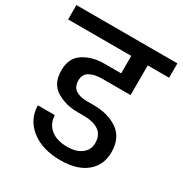

<svg xmlns="http://www.w3.org/2000/svg" viewBox="-199 -871 969 1019"><g transform="rotate(30 285.5 -362.0)"><path d="M290 -470C290 -470 464 -470 464 -470C464 -470 464 -652 464 -652C464 -652 595 -652 595 -652C595 -652 595 -740 595 -740C595 -740 -24 -740 -24 -740C-24 -740 -24 -652 -24 -652C-24 -652 363 -652 363 -652C363 -652 363 -545 363 -545C363 -545 261 -545 261 -545C261 -545 261 -545 261 -545C210 -545 167 -533 132 -510C97 -487 80 -450 80 -401C80 -401 80 -401 80 -401C80 -347 98 -309 135 -286C172 -263 215 -251 265 -251C265 -251 304 -251 304 -251C304 -251 304 -251 304 -251C341 -251 371 -244 394 -229C417 -214 429 -189 429 -156C429 -156 429 -156 429 -156C429 -129 419 -107 398 -90C377 -73 348 -64 310 -64C310 -64 310 -64 310 -64C266 -64 232 -74 207 -95C182 -116 170 -143 169 -177C169 -177 65 -177 65 -177C65 -177 65 -177 65 -177C66 -118 90 -72 135 -37C180 -2 239 16 313 16C313 16 313 16 313 16C382 16 435 0 472 -31C509 -62 528 -103 528 -155C528 -155 528 -155 528 -155C528 -214 508 -258 469 -285C430 -312 381 -326 323 -326C323 -326 278 -326 278 -326C278 -326 278 -326 278 -326C251 -326 228 -332 211 -343C194 -354 185 -373 185 -398C185 -398 185 -398 185 -398C185 -425 195 -443 215 -454C235 -465 260 -470 290 -470Z"/></g></svg>

Font: Girnar Poppins
Style: Medium
Weight: 500
Designer: Ninad Kale (Devanagari), Jonny Pinhorn (Latin)
Foundry: Indian Type Foundry
Version: ""